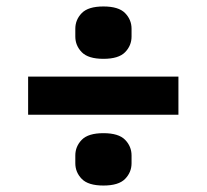

<svg xmlns="http://www.w3.org/2000/svg" viewBox="-20 -602 640 594"><path d="M67 -247V-365H532V-247ZM300 -28Q253 -28 233 -48.5Q213 -69 213 -97V-121Q213 -149 233 -169.5Q253 -190 300 -190Q347 -190 367 -169.5Q387 -149 387 -121V-97Q387 -69 367 -48.5Q347 -28 300 -28ZM300 -420Q253 -420 233 -440.5Q213 -461 213 -489V-513Q213 -541 233 -561.5Q253 -582 300 -582Q347 -582 367 -561.5Q387 -541 387 -513V-489Q387 -461 367 -440.5Q347 -420 300 -420Z"/></svg>

Font: IBM Plex Thai
Style: Bold
Weight: 700
Designer: Mike Abbink, Paul van der Laan, Pieter van Rosmalen, Ben Mitchell, Mark Frömberg
Foundry: Bold Monday
Version: Version 1.0